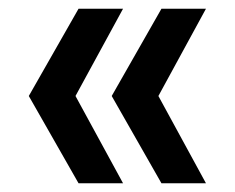

<svg xmlns="http://www.w3.org/2000/svg" viewBox="-20 -474 538 440"><path d="M452 -54H350L236 -254L350 -454H452L343 -254ZM262 -54H160L46 -254L160 -454H262L153 -254Z"/></svg>

Font: CST
Style: Medium
Weight: 500
Version: Version 1.00